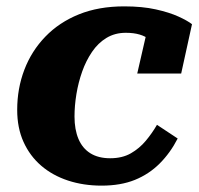

<svg xmlns="http://www.w3.org/2000/svg" viewBox="-20 -570 625 603"><path d="M326 -73Q364 -73 391 -88.5Q418 -104 438 -128Q458 -152 473 -178L538 -135Q515 -90 481.5 -56.5Q448 -23 403.5 -5Q359 13 299 13Q242 13 193.5 -3Q145 -19 109.5 -49.5Q74 -80 54 -124Q34 -168 34 -225Q34 -292 56.5 -351Q79 -410 122.5 -455Q166 -500 228 -525Q290 -550 370 -550Q427 -550 469.5 -540.5Q512 -531 540.5 -518Q569 -505 583 -494L549 -339H411L445 -487Q459 -485 466.5 -477Q474 -469 476.5 -458Q479 -447 477.5 -437Q476 -427 471 -422Q463 -435 450 -445.5Q437 -456 418.5 -461.5Q400 -467 375 -467Q341 -467 314.5 -451Q288 -435 269 -407Q250 -379 238 -345Q226 -311 220 -274.5Q214 -238 214 -204Q214 -163 226.5 -133.5Q239 -104 264 -88.5Q289 -73 326 -73Z"/></svg>

Font: Roboto Serif 20pt
Style: Bold Italic
Weight: 700
Italic angle: -10°
Version: Version 1.007